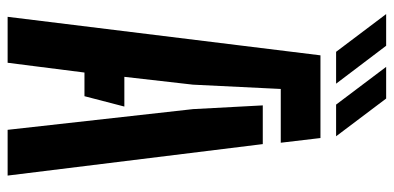

<svg xmlns="http://www.w3.org/2000/svg" viewBox="-278 -730 1008 491"><g transform="rotate(90 225.5 -484.0)"><path d="M22.5 0 121 -800H332.5L344.5 -698.5H207L196 -474L176 -298.5H252L225.5 -196.5H165L140 0ZM311.5 0 258.5 -474.5 249 -652.5H348L428.5 0ZM112 -840 15.5 -968H96.5L193.5 -840ZM247 -840 150.5 -968H231.5L328 -840Z"/></g></svg>

Font: Big Shoulders Stencil Text
Style: Bold
Weight: 700
Designer: Patric King
Foundry: XO Type Co
Version: Version 1.000